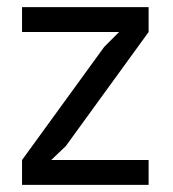

<svg xmlns="http://www.w3.org/2000/svg" viewBox="-20 -520 487 540"><path d="M42 -70 273 -388 315 -430H42V-500H398V-430L165 -109L124 -70H398V0H42Z"/></svg>

Font: PTSans
Style: Regular
Weight: 400
Designer: A.Korolkova, O.Umpeleva, V.Yefimov
Foundry: ParaType Ltd
Version: Version 2.003W OFL